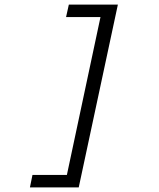

<svg xmlns="http://www.w3.org/2000/svg" viewBox="-20 -718 690 834"><path d="M322 96H259L428 -698H492ZM304 96H110L121 42H315ZM462 -644H267L279 -698H474Z"/></svg>

Font: Azeret Mono ExtraLight
Style: Italic
Weight: 250
Italic angle: -12°
Designer: Martin Vácha
Foundry: Displaay
Version: Version 1.002